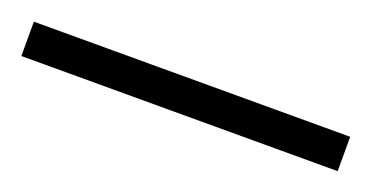

<svg xmlns="http://www.w3.org/2000/svg" viewBox="-21 -11 447 231"><g transform="rotate(20 202.5 105.0)"><path d="M0 83V127H405V83Z"/></g></svg>

Font: Noto Serif Sinhala Condensed Light
Style: Regular
Weight: 300
Width: 3
Designer: Jelle Bosma - Monotype Design Team
Foundry: Monotype Imaging Inc.
Version: Version 2.007